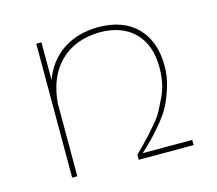

<svg xmlns="http://www.w3.org/2000/svg" viewBox="-80 -617 810 716"><g transform="rotate(-15 324.5 -258.5)"><path d="M393 -20H584V0H372V-20H373Q376 -23 398.5 -46Q421 -69 430 -79Q439 -89 459.5 -113Q480 -137 490 -156Q500 -175 512.5 -201Q525 -227 530.5 -255Q536 -283 536 -313Q536 -400 487.5 -448.5Q439 -497 353 -497Q257 -495 200 -438Q143 -381 135 -281V0H115V-517H135V-371Q160 -440 216 -478Q272 -516 353 -517Q449 -517 502.5 -463Q556 -409 556 -313Q556 -272 543 -231Q530 -190 515.5 -163Q501 -136 472.5 -102.5Q444 -69 432 -57.5Q420 -46 393 -20Z"/></g></svg>

Font: Montserrat arm Thin
Style: Regular
Weight: 250
Designer: Julieta Ulanovsky
Foundry: Julieta Ulanovsky
Version: Version 6.000;PS 006.000;hotconv 1.0.88;makeotf.lib2.5.64775